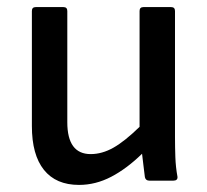

<svg xmlns="http://www.w3.org/2000/svg" viewBox="-20 -510 584 542"><path d="M203 12Q138 12 104 -30.5Q70 -73 70 -154V-479Q70 -490 81 -490H159Q170 -490 170 -479V-165Q170 -75 236 -75Q268 -75 300 -93Q332 -111 374 -152V-479Q374 -490 385 -490H463Q474 -490 474 -479V-123Q474 -95 475 -66.5Q476 -38 481 -11Q482 0 469 0H402Q391 0 389 -10Q387 -26 385 -42.5Q383 -59 381 -76Q338 -34 294 -11Q250 12 203 12Z"/></svg>

Font: Sofia Sans SemiBold
Style: Regular
Weight: 600
Designer: Botio Nikoltchev, Ani Petrova
Foundry: lettersoup
Version: Version 4.101; ttfautohint (v1.8.4.7-5d5b)